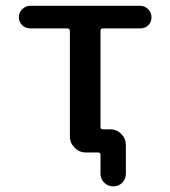

<svg xmlns="http://www.w3.org/2000/svg" viewBox="-20 -540 603 680"><path d="M86.9 -439.5Q70.3 -439.5 58.6 -450.7Q46.9 -461.9 46.9 -479Q46.9 -496.1 59.1 -507.8Q71.3 -519.5 86.9 -519.5H476.6Q492.2 -519.5 504.4 -507.8Q516.6 -496.1 516.6 -479Q516.6 -461.9 505.4 -450.7Q494.1 -439.5 476.6 -439.5H344.7Q335.9 -439.5 335.9 -429.7V-90.8Q335.9 -82 344.7 -82H370.1Q393.6 -82 409.7 -65.4Q425.8 -48.8 425.8 -26.4V75.2Q425.8 93.8 413.1 106.9Q400.4 120.1 381.3 120.1Q362.3 120.1 349.1 106.9Q335.9 93.8 335.9 75.2V8.8Q335.9 0 328.1 0H295.9H284.2Q260.7 0 244.1 -17.1Q227.5 -34.2 227.5 -56.6V-429.7Q227.5 -438.5 218.8 -439.5Z"/></svg>

Font: Rounded Mgen+ 2p medium
Style: Regular
Weight: 500
Designer: [Source Han Sans]
Ryoko NISHIZUKA  (kana & ideographs); Paul D. Hunt (Latin, Greek & Cyrillic); Wenlong ZHANG  (bopomofo
Version: Version 1.059.20150602